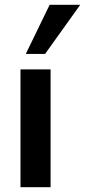

<svg xmlns="http://www.w3.org/2000/svg" viewBox="-20 -777 353 797"><path d="M65 0V-489H190V0ZM167 -553H87L186 -757H313Z"/></svg>

Font: wassup Sans
Style: Bold
Weight: 700
Version: Version 2.001